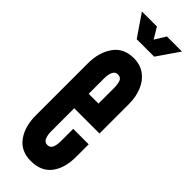

<svg xmlns="http://www.w3.org/2000/svg" viewBox="-242 -719 742 742"><g transform="rotate(45 129.0 -348.0)"><path d="M128.5 8Q74 8 45.8 -30.8Q17.5 -69.5 17.5 -130V-414.5Q17.5 -475 45.8 -515Q74 -555 129 -555Q165.5 -555 190.5 -536.2Q215.5 -517.5 228.2 -486Q241 -454.5 241 -416V-255H103V-128.5Q103 -109 109 -95Q115 -81 129.5 -81Q145 -81 150.8 -94.5Q156.5 -108 156.5 -129V-196H241V-127.5Q241 -65.5 212.8 -28.8Q184.5 8 128.5 8ZM103 -334H156.5V-418.5Q156.5 -440 151.5 -453.5Q146.5 -467 129.5 -467Q115.5 -467 109.2 -453Q103 -439 103 -418.5ZM85 -614.5 23.5 -704.5H105.5L132.5 -659.5L160 -704.5H242.5L180.5 -614.5Z"/></g></svg>

Font: League Gothic SemiCondensed
Style: Regular
Weight: 400
Width: 4
Designer: The League of Moveable Type
Version: Version 2.001